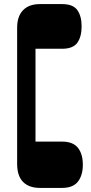

<svg xmlns="http://www.w3.org/2000/svg" viewBox="-20 -835 445 941"><path d="M64 -699Q64 -755 93 -785Q122 -815 176 -815H284Q338 -815 359 -785.5Q380 -756 380 -706Q380 -655 359 -625.5Q338 -596 284 -596H154V-141H284Q338 -141 362 -110.5Q386 -80 386 -28Q386 24 362 55Q338 86 284 86H176Q122 86 93 56.5Q64 27 64 -32Z"/></svg>

Font: Bagel Fat One
Style: Regular
Weight: 400
Designer: Kyung-won Kim
Foundry: JAMO
Version: Version 1.000; ttfautohint (v1.8.4.7-5d5b);gftools[0.9.28]